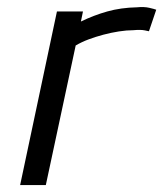

<svg xmlns="http://www.w3.org/2000/svg" viewBox="-20 -533 470 553"><path d="M409 -443 430 -505Q425 -507 410 -510.5Q395 -514 375 -512Q328 -511 289 -500Q250 -489 213 -471L219 -500H144L38 0H112L198 -402Q215 -412 235 -419.5Q255 -427 277.5 -433Q300 -439 322.5 -442.5Q345 -446 364 -446Q385 -448 397 -445.5Q409 -443 409 -443Z"/></svg>

Font: Advent Pro Medium
Style: Italic
Weight: 500
Italic angle: -12°
Version: Version 3.000